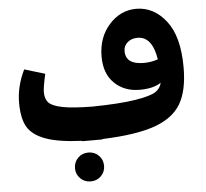

<svg xmlns="http://www.w3.org/2000/svg" viewBox="-57 -677 1032 960"><g transform="rotate(-5 459.5 -197.0)"><path d="M872 -305Q872 -188 832.5 -121.5Q793 -55 699 -22Q605 11 436 17V19H388H335L334 17Q214 12 149.5 -12.5Q85 -37 61 -80Q37 -123 37 -200Q37 -282 77 -364L180 -333Q165 -266 165 -242Q165 -207 183 -188.5Q201 -170 252 -160Q303 -150 401 -149Q538 -151 616 -163.5Q694 -176 719.5 -193Q745 -210 751 -238Q713 -212 644 -212Q567 -212 517.5 -260Q468 -308 468 -393Q468 -490 525 -553.5Q582 -617 661 -617Q749 -617 810.5 -538.5Q872 -460 872 -305ZM585 -411Q585 -344 676 -344Q714 -344 747 -356Q729 -472 655 -472Q625 -472 605 -455Q585 -438 585 -411ZM433 151Q433 181 412 202Q391 223 360 223Q329 223 308 202Q287 181 287 151Q287 120 308 99Q329 78 360 78Q391 78 412 99Q433 120 433 151Z"/></g></svg>

Font: FiraGO ExtraBold
Style: Regular
Weight: 800
Designer: bBox Type
Foundry: bBox Type GmbH
Version: Version 1.001;PS 001.001;hotconv 1.0.88;makeotf.lib2.5.64775